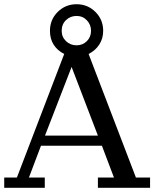

<svg xmlns="http://www.w3.org/2000/svg" viewBox="-26 -889 730 909"><path d="M405 -743Q405 -772.5 385.2 -793Q365.5 -813.5 336.5 -813.5Q307 -813.5 286.5 -793.8Q266 -774 266 -743Q266 -714 286.5 -694.2Q307 -674.5 336.5 -674.5Q365.5 -674.5 385.2 -694.2Q405 -714 405 -743ZM187 -247H437.5L313 -572ZM-6 0V-48.5H54L278 -633.5Q246 -649.5 228.2 -677.2Q210.5 -705 210.5 -743Q210.5 -796 247.2 -832.5Q284 -869 336.5 -869Q389 -869 425.8 -832.5Q462.5 -796 462.5 -743Q462.5 -706.5 444 -678Q425.5 -649.5 393.5 -633.5L617.5 -48.5H684.5V0H437.5V-48.5H513.5L456.5 -199H168L111 -48.5H186V0Z"/></svg>

Font: MM Phetkon
Style: Regular
Weight: 400
Designer: Khon Soe Zaw Thu
Version: Version 1.00 July 15, 2016, initial release